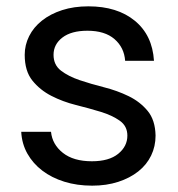

<svg xmlns="http://www.w3.org/2000/svg" viewBox="-20 -577 562 606"><path d="M471 -149Q471 -115 457 -86Q443 -57 416.5 -36Q390 -15 353 -3Q316 9 271 9Q223 9 183 -3.5Q143 -16 113.5 -38.5Q84 -61 66.5 -92Q49 -123 47 -161H141Q145 -121 178.5 -94.5Q212 -68 270 -68Q324 -68 353 -91.5Q382 -115 382 -149Q382 -179 358 -196Q334 -213 298 -224Q262 -235 220 -245.5Q178 -256 142 -274.5Q106 -293 82 -323Q58 -353 58 -404Q58 -435 72 -463Q86 -491 112.5 -512Q139 -533 176 -545Q213 -557 259 -557Q350 -557 405.5 -511.5Q461 -466 466 -385H375Q372 -427 341.5 -453.5Q311 -480 256 -480Q205 -480 177 -458.5Q149 -437 149 -404Q149 -372 172.5 -354Q196 -336 231.5 -324Q267 -312 308.5 -301.5Q350 -291 386 -273.5Q422 -256 446 -227Q470 -198 471 -149Z"/></svg>

Font: Poppins
Style: Regular
Weight: 400
Designer: Ninad Kale (Devanagari), Jonny Pinhorn (Latin)
Foundry: Indian Type Foundry
Version: Version 3.002 2017